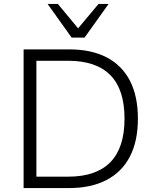

<svg xmlns="http://www.w3.org/2000/svg" viewBox="-20 -956 793 976"><path d="M100 0V-705H331Q444 -705 522 -664.5Q600 -624 640.5 -545.5Q681 -467 681 -353Q681 -239 640.5 -160.5Q600 -82 521.5 -41Q443 0 331 0ZM165 -58H327Q469 -58 541 -131.5Q613 -205 613 -353Q613 -501 541 -574Q469 -647 327 -647H165ZM344 -765 222 -936H274L377 -812L481 -936H532L410 -765Z"/></svg>

Font: Nunito Sans 10pt Light
Style: Regular
Weight: 300
Designer: Vernon Adams
Foundry: Vernon Adams
Version: Version 3.101;gftools[0.9.27]